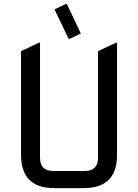

<svg xmlns="http://www.w3.org/2000/svg" viewBox="-20 -966 709 986"><path d="M258.8 0Q87.9 0 87.9 -170.9V-703.1L180.7 -747.1H185.5V-156.2Q185.5 -87.9 253.9 -87.9H415Q483.4 -87.9 483.4 -156.2V-703.1L576.2 -747.1H581.1V-170.9Q581.1 0 410.2 0ZM318.4 -945.8H323.2L395 -793.9L337.4 -766.6H332.5L259.8 -918Z"/></svg>

Font: Nova Square
Style: Book
Weight: 400
Designer: Wojciech Kalinowski "wmk69" (wmk69@o2.pl)
Foundry: Wojciech Kalinowski "wmk69" (wmk69@o2.pl)
Version: Version 3.1.0; 2021-05-23